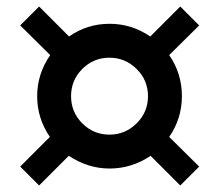

<svg xmlns="http://www.w3.org/2000/svg" viewBox="-20 -642 673 589"><path d="M100 -73 42 -131 133 -222Q94 -279 94 -347Q94 -415 134 -473L42 -564L100 -622L192 -530Q247 -569 316 -569Q384 -569 441 -530L533 -622L591 -564L499 -473Q538 -417 538 -347Q538 -278 499 -222L591 -131L533 -73L442 -164Q384 -125 316 -125Q250 -125 191 -164ZM316 -229Q364 -229 399 -263.5Q434 -298 434 -347Q434 -396 399 -430.5Q364 -465 316 -465Q267 -465 232.5 -430.5Q198 -396 198 -347Q198 -298 232.5 -263.5Q267 -229 316 -229Z"/></svg>

Font: Txt Sans
Style: Bold
Weight: 700
Designer: Open Source
Foundry: XRLN
Version: Version 1.0